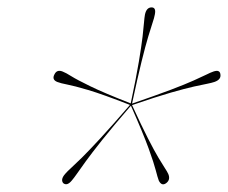

<svg xmlns="http://www.w3.org/2000/svg" viewBox="-20 -784 601 506"><path d="M417.5 -301Q406 -293 398.5 -308Q395 -317.5 390.5 -335.2Q386 -353 371.8 -392.5Q357.5 -432 325 -505.5Q277.5 -450.5 249.2 -415Q221 -379.5 205.8 -358.5Q190.5 -337.5 182.8 -326.2Q175 -315 169 -308Q156.5 -293 146.5 -301.5Q139 -311 151.5 -325.5Q157.5 -332.5 167.5 -341.5Q177.5 -350.5 195.8 -368.5Q214 -386.5 244.5 -419.5Q275 -452.5 322.5 -507.5Q250.5 -535.5 212.5 -546.8Q174.5 -558 157.2 -561.2Q140 -564.5 131 -568Q116 -574 123.5 -588Q130 -601.5 145 -595.5Q154 -592 168.2 -583Q182.5 -574 217.8 -556.8Q253 -539.5 324.5 -511.5Q339 -579.5 346 -621.8Q353 -664 355.8 -688Q358.5 -712 359.5 -724.5Q360.5 -737 362 -745.5Q366 -764.5 379.5 -764.5Q392 -764.5 388 -745.5Q386.5 -737 382.2 -724.5Q378 -712 370.8 -688Q363.5 -664 353 -621.5Q342.5 -579 328 -511Q390.5 -532.5 429.5 -547.2Q468.5 -562 490.2 -571.8Q512 -581.5 523.5 -587.2Q535 -593 542.5 -595.5Q560 -601.5 561 -587Q562.5 -574 545 -568Q537.5 -565.5 525.8 -563.2Q514 -561 491.5 -556Q469 -551 429.8 -539.8Q390.5 -528.5 328 -507Q353 -452.5 370 -419.2Q387 -386 397.8 -368Q408.5 -350 414.5 -341Q420.5 -332 423.5 -325.5Q430 -310 417.5 -301Z"/></svg>

Font: Fraunces 144pt S000 Thin
Style: Italic
Weight: 100
Italic angle: -16°
Version: Version 1.000; ttfautohint (v1.8.3)